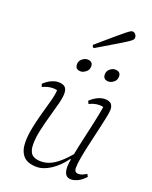

<svg xmlns="http://www.w3.org/2000/svg" viewBox="-159 -946 828 1044"><g transform="rotate(20 255.0 -423.5)"><path d="M185 12Q130 12 105.5 -16.5Q81 -45 81 -95Q81 -135 90 -179Q99 -223 111 -266.5Q123 -310 134 -349Q145 -388 147 -418Q137 -421 124 -421Q92 -421 63 -406L56 -422Q77 -442 98.5 -452Q120 -462 138 -462Q166 -462 178 -450.5Q190 -439 190 -415Q190 -390 180 -352Q170 -314 157.5 -270Q145 -226 135 -181Q125 -136 125 -98Q125 -59 142 -41.5Q159 -24 196 -24Q235 -24 272 -48Q309 -72 352 -123Q360 -165 372 -217.5Q384 -270 395.5 -322.5Q407 -375 414 -418Q405 -421 392 -421Q362 -421 333 -406L325 -422Q346 -442 367.5 -452Q389 -462 407 -462Q434 -462 445 -450.5Q456 -439 456 -417Q456 -403 449 -369.5Q442 -336 432 -292.5Q422 -249 411.5 -203.5Q401 -158 394 -119Q387 -80 387 -57Q387 -30 410 -30Q422 -30 433 -34.5Q444 -39 457 -47L465 -32Q440 -6 419 3Q398 12 382 12Q341 12 341 -48Q341 -62 346 -91H342Q308 -44 265.5 -16Q223 12 185 12ZM393 -558Q361 -558 361 -588Q361 -608 376 -620Q391 -632 404 -632Q438 -632 438 -603Q438 -582 422.5 -570Q407 -558 393 -558ZM232 -558Q200 -558 200 -588Q200 -608 215.5 -620Q231 -632 244 -632Q277 -632 277 -603Q277 -583 261.5 -570.5Q246 -558 232 -558ZM257 -702Q246 -702 246 -717Q305 -768 339 -797Q373 -826 389.5 -839Q406 -852 412.5 -855.5Q419 -859 424 -859Q433 -859 440.5 -850.5Q448 -842 448 -831Q448 -825 444 -819.5Q440 -814 422.5 -802Q405 -790 366 -767Q327 -744 257 -702Z"/></g></svg>

Font: Petrona ExtraLight
Style: Italic
Weight: 200
Italic angle: -9°
Designer: Ringo R. Seeber
Foundry: Ringo R. Seeber
Version: Version 2.001; ttfautohint (v1.8.3)